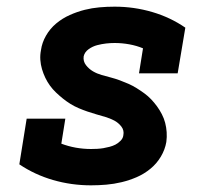

<svg xmlns="http://www.w3.org/2000/svg" viewBox="-20 -548 640 576"><path d="M253 8Q194 8 139 -8Q84 -24 38 -55L60 -192H176L164 -117Q185 -109 207.5 -105Q230 -101 253 -101Q262 -101 271.5 -101.5Q281 -102 290 -103.5Q299 -105 308.5 -107.5Q318 -110 326 -114Q334 -118 341.5 -125.5Q349 -133 350 -142Q353 -157 344 -168.5Q335 -180 322.5 -186.5Q310 -193 296.5 -197Q283 -201 269 -205Q255 -209 242 -213.5Q229 -218 216 -223.5Q203 -229 191 -236.5Q179 -244 168.5 -252.5Q158 -261 148 -270.5Q138 -280 130 -291Q122 -302 116 -314.5Q110 -327 106 -340.5Q102 -354 101 -368.5Q100 -383 103 -398Q106 -420 118 -441Q130 -462 148.5 -477.5Q167 -493 189.5 -503Q212 -513 234 -518.5Q256 -524 278.5 -526Q301 -528 324 -528Q382 -528 436.5 -512Q491 -496 536 -465L513 -328H397L409 -403Q390 -411 368 -415Q346 -419 324 -419Q311 -419 298 -417.5Q285 -416 271.5 -412.5Q258 -409 246 -400.5Q234 -392 231 -379Q229 -364 238 -352.5Q247 -341 259 -334Q271 -327 285 -323Q299 -319 312.5 -315.5Q326 -312 339.5 -307Q353 -302 365.5 -296.5Q378 -291 390 -283.5Q402 -276 413 -268Q424 -260 433.5 -250Q443 -240 451 -229Q459 -218 465.5 -205.5Q472 -193 475.5 -179.5Q479 -166 480 -151.5Q481 -137 479 -122Q475 -99 462.5 -78Q450 -57 431 -41.5Q412 -26 390 -16.5Q368 -7 345 -1.5Q322 4 299 6Q276 8 253 8Z"/></svg>

Font: Iosevka HT Extrabold Extended
Style: Italic
Weight: 800
Width: 7
Italic angle: -9°
Monospace: yes
Designer: Belleve Invis
Foundry: Belleve Invis
Version: Version 32.3.0; ttfautohint (v1.8.4)